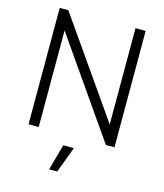

<svg xmlns="http://www.w3.org/2000/svg" viewBox="-139 -848 1015 1187"><g transform="rotate(15 368.5 -254.5)"><path d="M94 0V-745H149L579 -129V-745H644V0H589L159 -618V0ZM289 236 335 70H403L341 236Z"/></g></svg>

Font: Plus Jakarta Sans Light
Style: Regular
Weight: 300
Designer: Gumpita Rahayu
Foundry: Tokotype
Version: Version 2.006; ttfautohint (v1.8.4.7-5d5b)